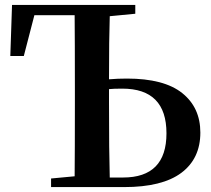

<svg xmlns="http://www.w3.org/2000/svg" viewBox="-20 -762 861 782"><path d="M427 -39H481Q658 -39 658 -219Q658 -401 478 -401Q442 -401 424 -399V-346Q424 -140 427 -39ZM531 -706 427 -696Q424 -605 424 -439Q459 -442 497 -442Q648 -442 722 -383Q796 -324 796 -222Q796 -116 718.5 -58Q641 0 485 0H188V-35L284 -44Q285 -144 285 -346V-395Q285 -600 284 -700H120L77 -534H22L29 -742H531Z"/></svg>

Font: Swei Spring CJKtc
Style: Bold
Weight: 700
Version: Version 1.021